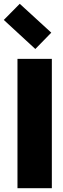

<svg xmlns="http://www.w3.org/2000/svg" viewBox="-51 -991 334 1011"><path d="M222 0H41V-681H222ZM135 -733 -31 -886 53 -971 219 -819Z"/></svg>

Font: Gabarito Black
Style: Regular
Weight: 900
Designer: Leandro Assis / Alvaro Franca / Felipe Casaprima
Foundry: Naipe Foundry
Version: Version 1.000